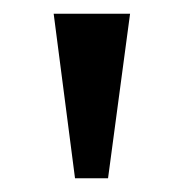

<svg xmlns="http://www.w3.org/2000/svg" viewBox="-20 -734 267 279"><path d="M89 -475 58 -714H169L137 -475Z"/></svg>

Font: Noto Serif Khojki Medium
Style: Regular
Weight: 500
Version: Version 2.003